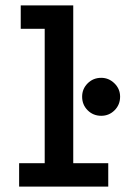

<svg xmlns="http://www.w3.org/2000/svg" viewBox="-20 -693 490 713"><path d="M51 0V-87H146V-586H57V-673H252V-87H382V0ZM356 -263Q326 -263 305.5 -283.5Q285 -304 285 -334Q285 -363 305.5 -383.5Q326 -404 356 -404Q384 -404 405 -383.5Q426 -363 426 -334Q426 -304 405.5 -283.5Q385 -263 356 -263Z"/></svg>

Font: Inconsolata SemiCondensed Bold
Style: Regular
Weight: 700
Width: 4
Monospace: yes
Designer: Raph Levien, Cyreal, Brenton Simpson
Foundry: Raph Levien, Cyreal, Google
Version: Version 3.001; ttfautohint (v1.8.2.53-6de2)